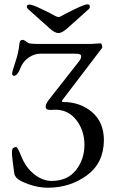

<svg xmlns="http://www.w3.org/2000/svg" viewBox="-20 -853 550 887"><path d="M104 -821.8Q104 -832 116.2 -832Q128.9 -832 172.9 -811Q216.8 -790 233.4 -780.3Q250 -770.5 259.8 -776.9Q284.2 -791 328.1 -812Q372.1 -833 383.8 -833Q395.5 -833 395 -821.8Q395 -814.9 389.2 -810.1L291 -722.2Q266.1 -700.2 250 -700.2Q233.9 -700.2 209 -722.2L110.8 -810.1Q104 -815.9 104 -821.8ZM208 -395 345.2 -569.8Q355 -582 355 -593.8Q355 -605.5 325.2 -605H166Q138.7 -605 112.3 -586.9Q85.9 -569.3 73.2 -536.1Q60.5 -502.9 44.9 -502.9Q36.1 -502.9 36.1 -512.7Q36.1 -522.5 50.8 -565.9Q65.9 -609.9 69.8 -651.9Q70.8 -668.9 85 -668.9Q91.8 -668.9 109.9 -654.8Q117.7 -649.9 161.1 -649.9H398.9L444.8 -652.8Q448.2 -652.8 451.2 -644Q454.1 -635.3 451.2 -630.9L270 -393.1Q262.2 -381.8 271 -381.8Q350.6 -381.8 405.3 -335Q460 -288.1 460 -205.1Q459 -99.1 380.9 -42.5Q302.7 14.2 201.2 14.2Q142.1 14.2 80.1 -15.1Q50.3 -29.3 45.9 -51.8Q35.2 -128.9 35.2 -147Q35.2 -165 41 -169.4Q46.9 -173.8 55.2 -173.8Q61 -173.8 80.6 -126Q100.1 -78.1 138.2 -47.9Q176.3 -17.6 217.8 -17.1Q292 -17.1 331.1 -67.4Q370.1 -117.2 370.1 -183.6Q370.1 -250 333 -297.9Q295.9 -345.7 236.8 -346.2L213.9 -345.2Q190.9 -344.7 190.9 -359.4Q190.9 -374 208 -395Z"/></svg>

Font: EBGaramond
Style: Regular
Weight: 400
Version: Version 000.012g